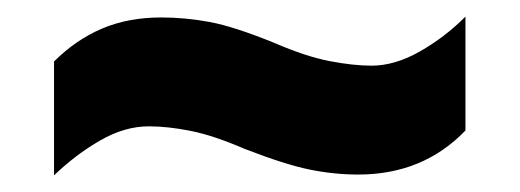

<svg xmlns="http://www.w3.org/2000/svg" viewBox="-20 -468 626 231"><path d="M274 -289Q237 -305 209.5 -310.5Q182 -316 159 -316Q130 -316 100.5 -299Q71 -282 45 -257V-394Q71 -420 102.5 -433.5Q134 -447 174 -447Q203 -447 232.5 -441.5Q262 -436 311 -416Q348 -400 376.5 -394.5Q405 -389 427 -389Q455 -389 485 -406Q515 -423 540 -448V-311Q489 -258 411 -258Q382 -258 352.5 -264Q323 -270 274 -289Z"/></svg>

Font: Noto Sans Syriac Eastern Black
Style: Regular
Weight: 900
Designer: Patrick Giasson and the Monotype Design Team
Foundry: Monotype Imaging Inc.
Version: Version 3.001; ttfautohint (v1.8.4.7-5d5b)